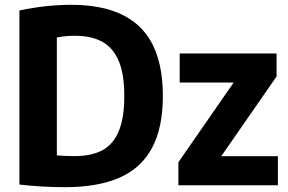

<svg xmlns="http://www.w3.org/2000/svg" viewBox="-20 -769 1194 797"><path d="M60.5 -3V-725.5Q170.5 -749 275.5 -749Q466.5 -749 561.2 -656.2Q656 -563.5 656 -370Q656 -239 611.2 -155.2Q566.5 -71.5 476.8 -31.8Q387 8 249.5 8Q153.5 8 60.5 -3ZM496 -370.5Q496 -461 472.8 -516Q449.5 -571 404.2 -595.8Q359 -620.5 290.5 -620.5Q252 -620.5 216 -613.5V-124Q248 -121 290 -121Q359.5 -121 404.8 -145.2Q450 -169.5 473 -224.5Q496 -279.5 496 -370.5ZM898.5 -120.5H1133.5V0H720.5V-95.5L950 -426.5H726V-547H1128V-451.5Z"/></svg>

Font: Encode Sans Semi Condensed
Style: Bold
Weight: 700
Width: 4
Designer: Multiple Designers
Foundry: Impallari Type
Version: Version 2.000